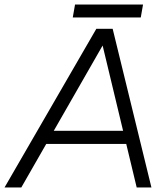

<svg xmlns="http://www.w3.org/2000/svg" viewBox="-52 -827 740 847"><path d="M373 -700H443L42 0H-32ZM383 -700H445L616 0H551ZM150 -250H520L510 -192H140ZM279 -807H579L569 -750H269Z"/></svg>

Font: Oak Sans Light Italic
Style: Regular
Weight: 400
Italic angle: -9.5°
Foundry: Erik Kennedy, Walven
Version: Version 1.000;Glyphs 3.1.2 (3151)